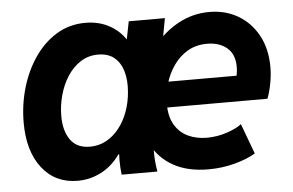

<svg xmlns="http://www.w3.org/2000/svg" viewBox="-43 -592 1007 660"><g transform="rotate(-5 460.0 -261.5)"><path d="M200.4 7.8Q122.9 7.8 77.4 -50.4Q32 -108.5 32 -207.2Q32 -267.6 48.4 -325.2Q64.9 -382.8 96.4 -429.3Q127.9 -475.9 172.6 -503.4Q217.3 -530.9 273.5 -530.9Q329.4 -530.9 371.5 -501.1Q413.5 -471.2 431.1 -418.1L345.7 -456.1H467.4L396.7 -393.9L422.2 -523.1H547L477.9 -151.9Q470.1 -113.6 469.3 -75.8Q468.5 -38 475.3 0H352Q349 -23.4 348.9 -49.3Q348.9 -75.3 352.3 -101.4L357.1 -70.5H336.3L363.6 -96.7Q334.2 -43.4 291.7 -17.8Q249.2 7.8 200.4 7.8ZM252.2 -105.3Q282.9 -105.3 308.5 -119.3Q334 -133.3 353.3 -157.9Q372.6 -182.5 384.1 -214.3Q395.7 -246.2 398.4 -281.9Q401.8 -321.6 392.9 -352.4Q384 -383.2 362.7 -400.7Q341.5 -418.3 307.3 -418.3Q273.1 -418.3 246.4 -401.1Q219.7 -383.8 201 -354.9Q182.3 -326 172.6 -290.4Q162.8 -254.9 162.8 -218.8Q162.8 -167.1 185 -136.2Q207.1 -105.3 252.2 -105.3ZM651.3 7.8Q579.6 7.8 530.3 -19.8Q481 -47.4 455.7 -97Q430.4 -146.5 430.4 -211.5Q430.4 -273.1 450.9 -330.2Q471.5 -387.3 508.5 -432.6Q545.5 -477.9 594.6 -504.4Q643.7 -530.9 700.9 -530.9Q755.4 -530.9 799 -505.7Q842.5 -480.4 868.1 -433.9Q893.6 -387.4 893.6 -323.7Q893.6 -297.3 888.2 -268.4Q882.9 -239.5 874 -216.3H510L524.1 -304.5H775.3Q776.7 -311.8 777.6 -319.4Q778.4 -327 778.4 -334.7Q778.4 -378.4 752.1 -400.5Q725.7 -422.7 683.5 -422.7Q645.4 -422.7 616.4 -405.7Q587.3 -388.6 567.5 -360.1Q547.8 -331.7 537.8 -297.6Q527.8 -263.5 527.8 -229.2Q527.8 -185 544.6 -156.5Q561.5 -128 590.4 -114.5Q619.3 -100.9 655.3 -100.9Q692 -100.9 725.9 -112.7Q759.8 -124.4 775.4 -137.3L814.2 -32.7Q786.2 -15.7 742.3 -3.9Q698.4 7.8 651.3 7.8Z"/></g></svg>

Font: Reddit Sans
Style: Italic
Weight: 400
Italic angle: -11.25°
Designer: Stephen Hutchings
Version: Version 1.013